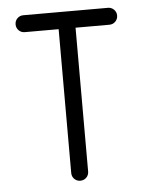

<svg xmlns="http://www.w3.org/2000/svg" viewBox="-47 -627 505 665"><g transform="rotate(-5 206.0 -294.0)"><path d="M58.8 -588.2H205.9H352.9Q365.3 -588.2 373.8 -579.7Q382.4 -571.2 382.4 -558.8Q382.4 -546.5 373.8 -537.9Q365.3 -529.4 352.9 -529.4H235.3V-29.4Q235.3 -17.1 226.8 -8.5Q218.2 0 205.9 0Q193.5 0 185 -8.5Q176.5 -17.1 176.5 -29.4V-529.4H58.8Q46.5 -529.4 37.9 -537.9Q29.4 -546.5 29.4 -558.8Q29.4 -571.2 37.9 -579.7Q46.5 -588.2 58.8 -588.2Z"/></g></svg>

Font: OpenGost Type B TT
Style: Regular
Weight: 400
Version: Version 0.3